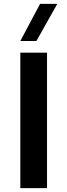

<svg xmlns="http://www.w3.org/2000/svg" viewBox="-20 -972 348 992"><path d="M85 -700V0H223V-700ZM85 -760H168L276 -952H187Z"/></svg>

Font: Gully SemiBold
Style: Regular
Weight: 600
Designer: jaikishan Patel
Foundry: MagicType
Version: Version 1.000;Glyphs 3.2 (3242)